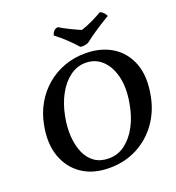

<svg xmlns="http://www.w3.org/2000/svg" viewBox="-157 -1013 1054 1148"><g transform="rotate(-20 370.5 -439.5)"><path d="M344 9Q241 9 170.5 -39Q100 -87 70.5 -171.5Q41 -256 63 -367Q76 -437 109.5 -495.5Q143 -554 193 -596.5Q243 -639 305.5 -662Q368 -685 439 -685Q539 -685 610.5 -640.5Q682 -596 713.5 -512Q745 -428 721 -308Q704 -218 652.5 -146Q601 -74 522 -32.5Q443 9 344 9ZM360 -46Q418 -46 464 -80.5Q510 -115 542 -175Q574 -235 587 -313Q604 -405 587.5 -476.5Q571 -548 528 -589.5Q485 -631 422 -631Q368 -631 322.5 -597.5Q277 -564 245 -505.5Q213 -447 199 -373Q186 -306 190 -247Q194 -188 214 -142.5Q234 -97 270.5 -71.5Q307 -46 360 -46ZM427 -731Q401 -761 368 -792Q335 -823 300 -850Q305 -866 314 -876Q323 -886 340 -888Q370 -870 404.5 -853Q439 -836 470 -823Q510 -836 544.5 -853Q579 -870 607 -886Q619 -882 629 -871.5Q639 -861 644 -849Q603 -825 559 -796Q515 -767 478 -738Q453 -727 427 -731Z"/></g></svg>

Font: Vollkorn SemiBold
Style: Italic
Weight: 600
Italic angle: -11°
Designer: Friedrich Althausen
Foundry: Friedrich Althausen
Version: Version 5.000